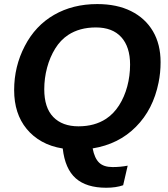

<svg xmlns="http://www.w3.org/2000/svg" viewBox="-20 -718 818 934"><path d="M453.1 -698.2Q548.8 -698.2 617.7 -663.8Q686.5 -629.4 723.9 -566.2Q761.2 -502.9 761.2 -415.5Q761.2 -364.7 751.5 -316.9Q725.1 -185.1 641.1 -101.1Q557.6 -16.6 430.7 3.9Q439.9 51.8 462.2 73.2Q484.4 94.7 527.8 94.7Q565.4 94.7 601.1 87.9L579.1 183.1Q544.4 195.3 496.6 195.3Q400.4 195.3 348.4 149.4Q296.4 103.5 285.2 4.4Q227.5 -4.9 183.6 -29.5Q139.6 -54.2 109.4 -91.3Q48.8 -165 48.8 -279.8Q48.8 -395 100.6 -494.1Q151.9 -593.3 243.2 -645.8Q334.5 -698.2 453.1 -698.2ZM446.3 -584.5Q367.2 -584.5 311.5 -547.9Q274.4 -523.4 248.5 -481.7Q222.7 -439.9 209 -388.7Q195.3 -337.4 195.3 -283.7Q195.3 -193.8 239.3 -148.7Q283.2 -103.5 361.8 -103.5Q440.4 -103.5 496.1 -140.1Q533.2 -164.6 559.3 -205.6Q585.4 -246.6 599.1 -297.9Q612.8 -349.1 612.8 -403.8Q612.8 -489.7 570.1 -537.1Q527.3 -584.5 446.3 -584.5Z"/></svg>

Font: Arimo
Style: Italic
Weight: 400
Italic angle: -12°
Designer: Steve Matteson
Foundry: Monotype Imaging Inc.
Version: Version 1.33